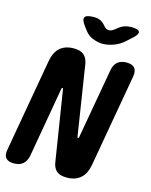

<svg xmlns="http://www.w3.org/2000/svg" viewBox="-159 -1039 897 1137"><g transform="rotate(15 289.5 -470.0)"><path d="M81 -629Q91 -685 122.5 -712.5Q154 -740 206 -740Q248 -740 268.5 -722Q289 -704 295 -669L362 -240Q363 -237 364 -235.5Q365 -234 367 -234Q369 -234 370.5 -235.5Q372 -237 372 -240L448 -670Q454 -705 474.5 -722.5Q495 -740 530 -740Q565 -740 579.5 -722.5Q594 -705 588 -670L488 -101Q478 -45 446 -17.5Q414 10 362 10Q320 10 299.5 -8Q279 -26 274 -61L206 -490Q206 -493 204.5 -494.5Q203 -496 201 -496Q199 -496 198 -494.5Q197 -493 196 -490L121 -60Q114 -25 93.5 -7.5Q73 10 38 10Q3 10 -11.5 -7.5Q-26 -25 -19 -60ZM274 -950Q297 -950 313.5 -942Q330 -934 344 -917L345 -916Q359 -898 376.5 -897.5Q394 -897 415 -915L420 -919Q440 -936 460 -943Q480 -950 503 -950Q548 -950 552.5 -933.5Q557 -917 519 -885L491 -860Q462 -834 426.5 -822Q391 -810 363 -810Q335 -810 303.5 -822Q272 -834 253 -860L234 -885Q209 -919 218.5 -934.5Q228 -950 274 -950Z"/></g></svg>

Font: Maple Mono NL ExtraBold
Style: Italic
Weight: 800
Italic angle: -10°
Monospace: yes
Designer: subframe7536
Version: Version 7.000